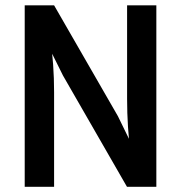

<svg xmlns="http://www.w3.org/2000/svg" viewBox="-20 -697 687 728"><path d="M73.7 -676.8H185.1L427.2 -256.3L489.3 -128.9H474.1Q468.8 -161.6 465.3 -215.6Q461.9 -269.5 461.9 -321.8V-676.8H572.8V11.2H461.4L218.8 -410.6L156.2 -536.6H171.9Q177.7 -504.9 181.4 -452.6Q185.1 -400.4 185.1 -347.7V11.2H73.7Z"/></svg>

Font: Pyidaungsu Book
Style: Bold
Weight: 700
Designer: Sun Tun
Foundry: MCF
Version: Version 1.008;February 27, 2020;FontCreator 11.0.0.2408 32-b